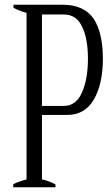

<svg xmlns="http://www.w3.org/2000/svg" viewBox="-20 -790 469 810"><path d="M36 -13C36 -13 36 0 36 0C36 0 214 0 214 0C214 0 214 -12 214 -12C196 -22 177 -29 157 -33C157 -33 157 -305 157 -305C157 -305 263 -305 263 -305C313 -305 351 -327 376 -370C401 -414 414 -471 414 -541C414 -615 401 -672 375 -711C348 -750 305 -770 245 -770C245 -770 37 -770 37 -770C37 -770 37 -757 37 -757C54 -748 72 -741 92 -736C92 -736 92 -33 92 -33C86 -32 77 -29 66 -25C55 -22 45 -18 36 -13ZM249 -343C249 -343 157 -343 157 -343C157 -343 157 -729 157 -729C157 -729 249 -729 249 -729C283 -729 309 -713 325 -680C342 -647 351 -601 351 -542C351 -483 342 -435 325 -398C309 -362 283 -343 249 -343Z"/></svg>

Font: BUSH 25 TRIRONG 0515 A
Style: Regular
Weight: 400
Designer: Katatrad Team
Foundry: CadsonDemak